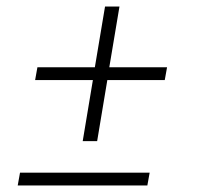

<svg xmlns="http://www.w3.org/2000/svg" viewBox="-20 -565 616 585"><path d="M232 -135H276L307 -321H482L489 -360H313L344 -545H300L269 -360H94L87 -321H263ZM34 0H429L436 -39H41Z"/></svg>

Font: Iosevka Sparkle Extralight
Style: Italic
Weight: 200
Italic angle: -9°
Designer: Belleve Invis
Foundry: Belleve Invis
Version: Version 4.5.0; ttfautohint (v1.8.3)